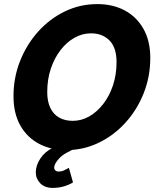

<svg xmlns="http://www.w3.org/2000/svg" viewBox="-20 -722 774 939"><path d="M46 -251Q46 -343 78.5 -424.5Q111 -506 167.5 -568.5Q224 -631 298 -666.5Q372 -702 456 -702Q532 -702 590 -671Q648 -640 681.5 -581Q715 -522 715 -439Q715 -347 682.5 -265.5Q650 -184 593 -121.5Q536 -59 462 -23.5Q388 12 305 12Q229 12 170.5 -19Q112 -50 79 -109Q46 -168 46 -251ZM211 -272Q211 -225 226.5 -193.5Q242 -162 270 -146.5Q298 -131 336 -131Q378 -131 416 -152.5Q454 -174 484.5 -213Q515 -252 532.5 -304.5Q550 -357 550 -418Q550 -489 515.5 -524Q481 -559 425 -559Q383 -559 344.5 -537.5Q306 -516 276 -477Q246 -438 228.5 -386Q211 -334 211 -272ZM155 121Q155 87 177.5 53Q200 19 240 0H360Q293 26 269 53Q245 80 245 97Q245 106 251 111.5Q257 117 267 117Q281 117 292.5 111.5Q304 106 317 99L337 170Q320 181 294 189Q268 197 238 197Q199 197 177 174.5Q155 152 155 121Z"/></svg>

Font: Radio Canada
Style: Italic
Weight: 400
Italic angle: -12°
Designer: Charles Daoud, Etienne Aubert Bonn, Alexandre Saumier Demers, Jacques Le Bailly
Foundry: Radio-Canada
Version: Version 2.104;gftools[0.9.28.dev5+ged2979d]